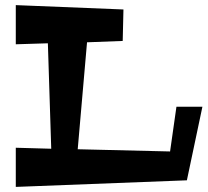

<svg xmlns="http://www.w3.org/2000/svg" viewBox="-20 -734 815 754"><path d="M774.9 -314.9 713.9 -25.9 42 0V-153.8L181.2 -149.9L168 -564L42 -560.1V-713.9L464.8 -696.8L461.9 -573.2L321.8 -567.9L285.2 -147.9L647.9 -139.2L672.9 -314.9Z"/></svg>

Font: Peralta
Style: Regular
Weight: 400
Designer: Astigmatic (AOETI)
Foundry: Astigmatic (AOETI)
Version: Version 1.000